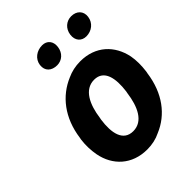

<svg xmlns="http://www.w3.org/2000/svg" viewBox="-211 -839 958 958"><g transform="rotate(-45 268.0 -359.5)"><path d="M64 -269 62 -259C57 -220 59 -185 65 -152C83 -58 153 10 261 10C295 10 327 3 355 -11C447 -49 513 -134 530 -259L532 -269C537 -308 537 -343 531 -376C512 -470 443 -538 335 -538C301 -538 270 -531 242 -518C149 -479 81 -394 64 -269ZM391 -269 389 -259C378 -176 346 -104 276 -104C205 -104 191 -175 203 -259L205 -269C216 -351 249 -424 319 -424C389 -424 402 -352 391 -269ZM240 -605C274 -605 302 -629 307 -667C312 -704 291 -729 257 -729C219 -729 185 -705 180 -667C175 -628 201 -605 240 -605ZM445 -604C483 -604 515 -629 520 -667C525 -704 500 -729 462 -729C428 -729 399 -705 394 -667C389 -629 411 -604 445 -604Z"/></g></svg>

Font: Asimov
Style: EdgeNarIt
Weight: 500
Designer: Google
Version: Version 2.000980: 2014